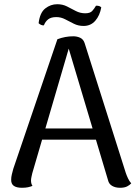

<svg xmlns="http://www.w3.org/2000/svg" viewBox="-20 -879 642 910"><path d="M327 -707Q345 -707 360 -700Q375 -693 381 -675L576 -60Q580 -48 586.5 -34Q593 -20 602 -10Q595 -2 582.5 4.5Q570 11 549 11Q527 11 511.5 2Q496 -7 492 -25L299 -671L312 -670L133 -58Q131 -49 129 -40Q127 -31 127 -23Q127 -15 129 -8.5Q131 -2 134 2Q124 6 112.5 8.5Q101 11 84 11Q58 11 45 1.5Q32 -8 33 -29Q33 -39 36 -52Q39 -65 43 -79L252 -693Q289 -707 327 -707ZM159 -270H479V-217H159ZM460 -844Q453 -805 431.5 -780.5Q410 -756 376 -756Q351 -756 330 -766.5Q309 -777 289 -787.5Q269 -798 247 -798Q222 -798 208.5 -787.5Q195 -777 188 -759Q182 -758 175 -761Q168 -764 163 -769Q169 -819 194.5 -839Q220 -859 251 -859Q277 -859 297.5 -848.5Q318 -838 339 -827Q360 -816 384 -816Q407 -816 417 -827Q427 -838 435 -852Q444 -852 449.5 -850.5Q455 -849 460 -844Z"/></svg>

Font: Arima Medium
Style: Regular
Weight: 500
Designer: Joana Correia and Natanael Gama
Foundry: NDISCOVER
Version: Version 1.101;gftools[0.9.23]